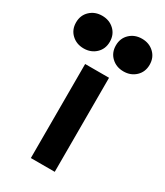

<svg xmlns="http://www.w3.org/2000/svg" viewBox="-258 -802 754 877"><g transform="rotate(30 119.0 -363.0)"><path d="M182 0H56V-496H182ZM-75 -640Q-75 -678 -49.5 -702Q-24 -726 14 -726Q52 -726 77.5 -702Q103 -678 103 -640Q103 -602 77.5 -578Q52 -554 14 -554Q-24 -554 -49.5 -578Q-75 -602 -75 -640ZM135 -640Q135 -678 160.5 -702Q186 -726 224 -726Q262 -726 287.5 -702Q313 -678 313 -640Q313 -602 287.5 -578Q262 -554 224 -554Q186 -554 160.5 -578Q135 -602 135 -640Z"/></g></svg>

Font: Space Grotesk Variable
Style: Regular
Weight: 400
Designer: Florian Karsten (Space Grotesk), Colophon Foundry (Space Mono)
Foundry: Florian Karsten
Version: Version 1.106